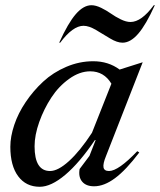

<svg xmlns="http://www.w3.org/2000/svg" viewBox="-20 -715 619 743"><path d="M326.2 -111.8 350.1 -172.9H347.2Q287.6 -85 232.7 -38.6Q177.7 7.8 133.8 7.8Q80.6 7.8 50.3 -33Q20 -73.7 20 -147Q20 -186.5 35.2 -231.7Q50.3 -276.9 79.6 -320.3Q108.9 -363.8 147.2 -399.2Q185.5 -434.6 236.3 -456.3Q287.1 -478 340.8 -478Q399.4 -478 442.9 -445.8L532.2 -474.1L390.1 -110.8Q377.9 -81.1 380.6 -67.1Q383.3 -53.2 401.9 -53.2Q438 -53.2 511.2 -129.9L519 -125Q467.3 -56.6 425 -25.4Q382.8 5.9 344.2 5.9Q313 5.9 297.9 -12.2Q282.7 -30.3 288.1 -61ZM113.8 -148.9Q113.8 -53.2 173.8 -53.2Q204.6 -53.2 247.1 -91.8Q289.6 -130.4 335.9 -201.2L411.1 -391.1Q382.3 -439 329.1 -439Q288.1 -439 247.6 -409.9Q207 -380.9 178.5 -337.2Q149.9 -293.5 131.8 -242.7Q113.8 -191.9 113.8 -148.9ZM575.2 -694.8H579.1Q544.9 -619.1 514.9 -584.5Q484.9 -549.8 454.1 -549.8Q433.1 -549.8 406 -566.2Q378.9 -582.5 351.6 -598.9Q324.2 -615.2 303.2 -615.2Q261.7 -615.2 212.9 -549.8H209Q243.2 -625.5 273.2 -660.2Q303.2 -694.8 334 -694.8Q350.6 -694.8 371.6 -684.6Q392.6 -674.3 409.4 -662.4Q426.3 -650.4 447.3 -640.1Q468.3 -629.9 484.9 -629.9Q527.3 -629.9 575.2 -694.8Z"/></svg>

Font: Redaction
Style: Italic
Weight: 400
Designer: Jeremy Mickel / Forest Young
Foundry: MCKL
Version: Version 2.001;hotconv 1.0.113;makeotfexe 2.5.65598 DEVELOPME